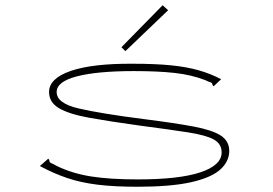

<svg xmlns="http://www.w3.org/2000/svg" viewBox="-20 -702 1040 732"><path d="M504 10Q415 10 351 2Q287 -6 235.5 -23.5Q184 -41 132 -69L164 -97L168 -92Q168 -83 174.5 -80.5Q181 -78 195 -70Q254 -41 326 -29.5Q398 -18 505 -18Q663 -18 744 -45Q825 -72 825 -121Q825 -154 794.5 -170.5Q764 -187 696 -197.5Q628 -208 514 -223Q398 -239 320.5 -253Q243 -267 205 -289.5Q167 -312 167 -351Q167 -403 249.5 -431.5Q332 -460 486 -459Q572 -459 632 -453Q692 -447 737.5 -434Q783 -421 823 -400L802 -380L794 -373L790 -378Q790 -386 783 -388Q776 -390 761 -397Q709 -417 645.5 -424Q582 -431 490 -431Q351 -431 273.5 -411Q196 -391 196 -351Q196 -308 280 -288.5Q364 -269 528 -248Q647 -233 718.5 -219.5Q790 -206 822 -185Q854 -164 854 -127Q854 -86 819 -55Q784 -24 707 -7Q630 10 504 10ZM458 -507 443 -522 600 -682 621 -663Z"/></svg>

Font: Inconsolata UltraExpanded ExtraLight
Style: Regular
Weight: 200
Width: 9
Monospace: yes
Designer: Raph Levien, Cyreal, Brenton Simpson
Foundry: Raph Levien, Cyreal, Google
Version: Version 3.001; ttfautohint (v1.8.2.53-6de2)